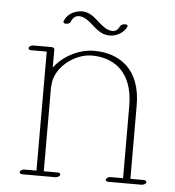

<svg xmlns="http://www.w3.org/2000/svg" viewBox="-47 -636 628 689"><g transform="rotate(5 267.0 -291.5)"><path d="M167.5 -543C174.3 -543 181.6 -546.4 183.6 -551.3C189 -565 198.2 -574.5 212.3 -574.5C217.3 -574.5 222.8 -573.3 229 -570.8C256.8 -559.6 274.4 -528.3 305.7 -518.1C312.9 -515.7 320.1 -514.6 327 -514.6C355 -514.6 379.1 -532.4 387.7 -550.8C388.3 -552 388.5 -553.1 388.5 -554C388.5 -557.9 384.2 -559.6 379.1 -559.6C372.4 -559.6 364.3 -556.7 362.3 -552.2C356.7 -540.2 348.5 -531.7 335.2 -531.7C331.2 -531.7 326.8 -532.5 321.8 -534.2C286.9 -545.7 265.4 -592.4 221.7 -592.4C213.4 -592.4 204.4 -590.8 194.3 -586.9C175.8 -580.1 164.1 -566.4 158.2 -551.8C157.9 -551 157.7 -550.2 157.7 -549.5C157.7 -545.7 161.8 -543 167.5 -543ZM41.5 -443.8C41.5 -439.9 45.4 -437.5 51.3 -437.5H107.4L107.9 -8.8H64.9C58.1 -8.8 50.8 -4.9 48.8 0C46.9 4.9 51.8 8.8 58.6 8.8H177.7C184.6 8.8 191.9 4.9 193.8 0C195.8 -4.9 190.9 -8.8 184.1 -8.8H134.3L133.8 -313C134.3 -314 134.8 -314.9 134.8 -315.9C134.8 -326.7 136.7 -337.9 140.6 -348.1C159.7 -400.4 219.2 -437.5 270.5 -437.5C343.8 -437.5 419.4 -397 419.4 -268.6L419.9 -8.8H375C368.2 -8.8 360.8 -4.9 358.9 0C356.9 4.9 361.8 8.8 368.7 8.8H487.8C494.6 8.8 504.4 4.4 504.4 -2C504.4 -5.9 500 -8.8 494.1 -8.8H446.3L445.8 -272.9C445.8 -405.3 366.7 -455.1 277.3 -455.1C221.2 -455.1 165 -424.3 133.8 -382.3V-448.2C133.8 -451.7 129.4 -455.1 123.5 -455.1H57.6C50.8 -455.1 41.5 -450.7 41.5 -443.8Z"/></g></svg>

Font: WireWyrm
Style: Light
Weight: 200
Version: Version 001.000